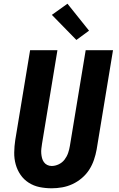

<svg xmlns="http://www.w3.org/2000/svg" viewBox="-20 -1005 640 1033"><path d="M258 8Q224 8 192.5 1.5Q161 -5 134.5 -22Q108 -39 90.5 -64.5Q73 -90 64.5 -120.5Q56 -151 56.5 -184.5Q57 -218 62 -251L142 -735H289L206 -231Q204 -218 202.5 -205Q201 -192 202 -179.5Q203 -167 206 -155Q209 -143 216 -133Q223 -123 234 -117.5Q245 -112 258 -112Q277 -112 296 -121Q315 -130 327.5 -146.5Q340 -163 346.5 -182Q353 -201 356 -220L441 -735H588L500 -201Q495 -173 485.5 -145Q476 -117 460 -92Q444 -67 420.5 -47Q397 -27 370 -14.5Q343 -2 314.5 3Q286 8 258 8ZM391 -790 259 -925 343 -985 459 -840Z"/></svg>

Font: Iosevka Aile Heavy
Style: Italic
Weight: 900
Italic angle: -9°
Designer: Belleve Invis
Foundry: Belleve Invis
Version: Version 31.1.0; ttfautohint (v1.8.4)